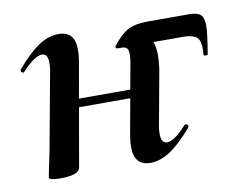

<svg xmlns="http://www.w3.org/2000/svg" viewBox="-54 -464 675 543"><g transform="rotate(-10 283.5 -193.0)"><path d="M291 -44Q291 -59 294 -77L329 -271Q333 -290 333 -303Q333 -317 328 -321.5Q323 -326 313 -326H301Q299 -326 297.5 -328.5Q296 -331 297 -333Q320 -363 341 -374.5Q362 -386 399 -386H517Q541 -386 550.5 -377.5Q560 -369 560 -345Q560 -325 550 -265Q550 -263 545 -263Q537 -263 538 -267Q539 -273 539 -283Q539 -311 526 -318.5Q513 -326 492 -326H342L352 -357Q382 -357 396.5 -340Q411 -323 411 -287Q411 -271 408 -248L379 -89Q377 -80 377 -67Q377 -40 394 -40Q415 -40 451 -80Q452 -81 454 -81Q458 -81 460 -77.5Q462 -74 460 -71Q424 -29 395 -10Q366 9 338 9Q291 9 291 -44ZM47 0 51 -21Q61 -68 62 -74L103 -297Q105 -306 105 -319Q105 -346 88 -346Q67 -346 30 -306Q29 -305 27 -305Q24 -305 22 -308.5Q20 -312 22 -315Q58 -357 86.5 -376Q115 -395 144 -395Q191 -395 191 -342Q191 -327 188 -309L136 -12Q131 8 80 8Q47 8 47 0ZM126 -205H368L365 -181H123Z"/></g></svg>

Font: Cormorant Infant
Style: Bold Italic
Weight: 700
Italic angle: -10°
Designer: Christian Thalmann (Catharsis Fonts)
Foundry: Catharsis Fonts
Version: Version 4.000